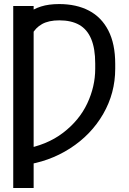

<svg xmlns="http://www.w3.org/2000/svg" viewBox="-20 -737 641 956"><path d="M147.5 199.2H45.9V-707H147.5ZM454.1 -394.5V-420.9Q454.1 -495.1 434.1 -543Q414.1 -590.8 374.5 -613.3Q335 -635.7 275.4 -635.7Q222.7 -635.7 189.5 -617.2Q156.2 -598.6 139.2 -564.9Q122.1 -531.2 114.3 -481.4V-668Q145.5 -692.4 184.1 -704.6Q222.7 -716.8 274.4 -716.8Q360.4 -716.8 422.9 -684.1Q485.4 -651.4 519.5 -585Q553.7 -518.6 553.7 -418.9V-394.5Q553.7 -273.4 493.7 -169.4Q433.6 -65.4 328.6 2Q223.6 69.3 94.7 85.9V5.9Q212.9 -13.7 293.9 -75.7Q375 -137.7 414.6 -222.2Q454.1 -306.6 454.1 -394.5Z"/></svg>

Font: Pretendard Std Variable
Style: Regular
Weight: 400
Designer: Base glyphs from Inter by Rasmus Andersson; Hangeul glyphs from Noto Sans CJK(Source Han Sans) by Jang Soo-young and Kan
Foundry: Kil Hyung-jin
Version: Version 1.309;Glyphs 3.2 (3225)